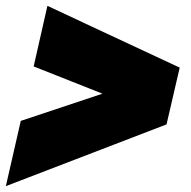

<svg xmlns="http://www.w3.org/2000/svg" viewBox="-29 -646 653 656"><path d="M133 -626 585 -415 540 -221 -9 -10 42 -233 321 -326 86 -419Z"/></svg>

Font: Prodigy Sans Black
Style: Italic
Weight: 900
Italic angle: -13°
Designer: Wei Huang
Foundry: Wei Huang
Version: Version 1.003; ttfautohint (v1.8.3)